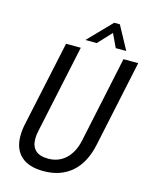

<svg xmlns="http://www.w3.org/2000/svg" viewBox="-128 -951 822 1043"><g transform="rotate(15 282.5 -429.0)"><path d="M49 -143Q49 -176 56 -208L159 -690H242L137 -197Q131 -172 131 -150Q131 -62 226 -62Q284 -62 324 -99Q364 -136 379 -204L482 -690H565L462 -205Q440 -99 377.5 -44.5Q315 10 219 10Q136 10 92.5 -29.5Q49 -69 49 -143ZM382 -868H414L485 -737H426L390 -813L319 -737H255Z"/></g></svg>

Font: Decalotype
Style: Italic
Weight: 400
Italic angle: -12°
Designer: Alfredo Marco Pradil
Foundry: Alfredo Marco Pradil
Version: Version 1.0